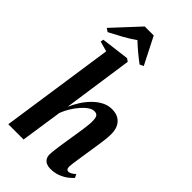

<svg xmlns="http://www.w3.org/2000/svg" viewBox="-314 -1112 1200 1200"><g transform="rotate(45 285.5 -512.0)"><path d="M403.5 11.5Q385.5 11.5 370.5 4.8Q355.5 -2 347 -15.8Q338.5 -29.5 338.5 -51.5Q338.5 -61 340.8 -80.2Q343 -99.5 346.5 -123.8Q350 -148 354 -173.5Q358 -199 361.5 -221.5Q365.5 -246 369.2 -269.8Q373 -293.5 376 -315.2Q379 -337 380.8 -355Q382.5 -373 382 -385Q382 -403.5 378.8 -415.5Q375.5 -427.5 367.5 -433Q359.5 -438.5 345.5 -438.5Q327.5 -438.5 306.8 -424.2Q286 -410 265.5 -386.2Q245 -362.5 227.5 -333.8Q210 -305 199 -275.5L158 0H23L133.5 -755L66 -773.5L69.5 -793.5L256 -817L275 -803.5L208 -339.5Q222.5 -372.5 243.2 -405.5Q264 -438.5 290.8 -465.5Q317.5 -492.5 348.8 -509Q380 -525.5 415 -525.5Q451 -525.5 474.5 -511.2Q498 -497 510 -471.8Q522 -446.5 522 -412.5Q522 -388.5 518.8 -360.2Q515.5 -332 510.8 -302Q506 -272 501.5 -242Q498.5 -221.5 495 -199Q491.5 -176.5 488.2 -155Q485 -133.5 482.5 -115.2Q480 -97 479 -85Q479 -67.5 484.5 -61.5Q490 -55.5 497.5 -55.5Q506.5 -55.5 518 -61.2Q529.5 -67 543.5 -80.5L555 -57.5Q544 -44.5 523.5 -28.5Q503 -12.5 473.2 -0.5Q443.5 11.5 403.5 11.5ZM32.5 -861 194 -1035H273.5L364.5 -856L339.5 -844Q308 -867.5 278 -892.5Q248 -917.5 222 -942.5Q185 -916 141.5 -892Q98 -868 55 -846Z"/></g></svg>

Font: Merriweather 120pt
Style: Bold Italic
Weight: 700
Italic angle: -7.8°
Version: Version 2.101